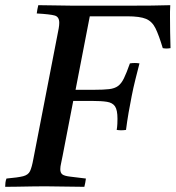

<svg xmlns="http://www.w3.org/2000/svg" viewBox="-32 -721 679 742"><path d="M-12 1Q-12 -6 -11 -15Q-10 -24 -7 -31Q38 -35 57.5 -40Q77 -45 84 -59.5Q91 -74 97 -107L189 -581Q193 -600 195 -612Q197 -624 197 -633Q197 -656 179.5 -661Q162 -666 110 -669Q112 -685 116 -701Q145 -701 186 -700Q227 -699 254 -699H450Q512 -699 555 -699.5Q598 -700 626 -701Q625 -685 625 -675.5Q625 -666 625 -654Q625 -626 625.5 -596.5Q626 -567 627 -535Q611 -532 597 -535Q582 -585 569 -611.5Q556 -638 532.5 -648Q509 -658 459 -658H315L260 -374H332Q368 -374 389.5 -376.5Q411 -379 424 -388.5Q437 -398 447 -418.5Q457 -439 470 -476Q489 -479 507 -476Q500 -449 491.5 -415Q483 -381 477 -350Q471 -321 465 -286Q459 -251 455 -219Q436 -216 419 -219Q421 -230 421.5 -242Q422 -254 422 -262Q422 -296 412.5 -310Q403 -324 381.5 -327.5Q360 -331 323 -331H251L210 -119Q207 -102 204 -89.5Q201 -77 201 -67Q201 -53 209 -47Q217 -41 238.5 -38.5Q260 -36 300 -31Q299 -24 297.5 -15Q296 -6 294 1Q257 1 217 0Q177 -1 142 -1Q120 -1 91 -0.5Q62 0 34.5 0.5Q7 1 -12 1Z"/></svg>

Font: Tiro Gurmukhi
Style: Italic
Weight: 400
Italic angle: -11°
Designer: Gurmukhi: John Hudson & Fiona Ross, assisted by Paul Hanslow. Latin: John Hudson with Paul Hanslow, assisted by Kaja Soj
Foundry: Tiro Typeworks Ltd.
Version: Version 1.52